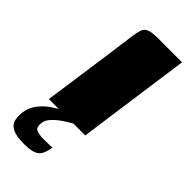

<svg xmlns="http://www.w3.org/2000/svg" viewBox="-227 -503 735 735"><g transform="rotate(45 140.0 -135.5)"><path d="M21 0Q35 -100 49.5 -200.5Q64 -301 77 -401Q80 -420 84.5 -433.5Q89 -447 103.5 -453.5Q118 -460 150 -460H282L218 0ZM73 189Q32 189 12 178.5Q-8 168 -12.5 149.5Q-17 131 -14 106Q-9 75 10 52Q29 29 52 14Q75 -1 92 -9H173Q164 -6 147.5 3.5Q131 13 113 25.5Q95 38 81.5 53Q68 68 66 83Q62 111 77 117Q92 123 115 123Q138 123 147 122.5Q156 122 158 121.5Q160 121 162 121Q159 144 151.5 159.5Q144 175 126.5 182Q109 189 73 189Z"/></g></svg>

Font: Genos ExtraBold
Style: Italic
Weight: 800
Italic angle: -8°
Version: Version 1.010